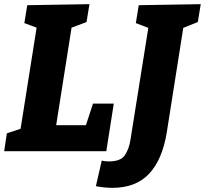

<svg xmlns="http://www.w3.org/2000/svg" viewBox="-26 -727 985 923"><path d="M387 -125 421 -229H521L485 0H-6L7 -86L73 -108L150 -594L91 -616L105 -702L404 -707L390 -621L318 -594L244 -125ZM939 -707 925 -621 855 -593 776 -92Q755 39 691.5 107.5Q628 176 514 176Q477 176 435 168L463 45Q478 49 497 49Q554 49 574 19.5Q594 -10 601 -54L687 -593L627 -616L641 -702Z"/></svg>

Font: Bitter Pro ExtraBold
Style: Italic
Weight: 800
Italic angle: -9°
Designer: Sol Matas, and Bitter project Authors
Foundry: Sol Matas
Version: Version 1.010